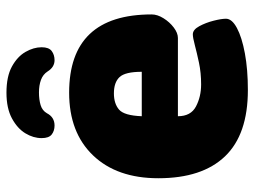

<svg xmlns="http://www.w3.org/2000/svg" viewBox="-114 -646 768 579"><g transform="rotate(-90 269.5 -356.0)"><path d="M288 8Q154 8 88 -61Q22 -130 22 -262Q22 -387 91 -459Q160 -531 280 -531Q516 -531 516 -282Q516 -265 504.5 -246.5Q493 -228 476.5 -215.5Q460 -203 445 -203H209Q209 -164 238.5 -148.5Q268 -133 305 -133Q340 -133 370.5 -139.5Q401 -146 423.5 -152Q446 -158 456 -158Q470 -158 480.5 -138.5Q491 -119 497 -95.5Q503 -72 503 -58Q503 -40 475 -25Q447 -10 398.5 -1Q350 8 288 8ZM209 -312H343Q343 -362 327 -379Q311 -396 278 -396Q247 -396 229 -380.5Q211 -365 209 -312ZM280 -720Q329 -720 359 -703.5Q389 -687 403 -662.5Q417 -638 417 -614Q417 -592 405.5 -583.5Q394 -575 378 -575Q357 -575 344 -596Q335 -610 318.5 -616Q302 -622 281 -622Q259 -622 242.5 -617Q226 -612 218 -598Q206 -575 181 -575Q165 -575 154 -583.5Q143 -592 143 -614Q143 -639 157.5 -663Q172 -687 202.5 -703.5Q233 -720 280 -720Z"/></g></svg>

Font: Asap Black
Style: Regular
Weight: 900
Designer: Pablo Cosgaya
Foundry: Omnibus-Type
Version: Version 3.001; ttfautohint (v1.8.4.7-5d5b)